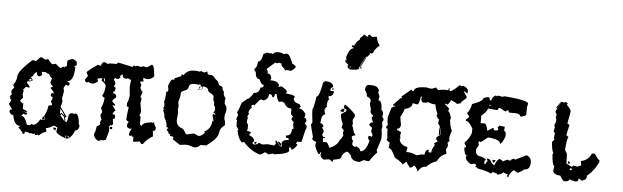

<svg xmlns="http://www.w3.org/2000/svg" viewBox="-49 -923 3652 1125"><g transform="rotate(5 1777.5 -360.5)"><path d="M377 12.7 380.9 -2.9 357.4 -2.4 361.3 12.7Q305.2 -8.8 305.2 -23.4L309.1 -46.4Q295.9 -55.2 285.2 -55.2Q256.3 -37.1 241.2 -37.1L245.1 -28.3V-14.6Q228.5 -14.6 205.6 8.3H201.2Q197.3 8.3 197.3 3.4L189.5 8.3H181.2V-1L173.3 3.4L153.3 -1V3.4Q140.1 -5.4 129.4 -5.4H121.6Q121.6 8.3 113.3 8.3H109.4Q109.4 -2.9 77.6 -30.8L85.4 -28.3L89.4 -37.1Q54.7 -37.1 45.4 -96.2Q29.8 -96.2 21.5 -114.3V-118.7Q21.5 -127.9 33.7 -127.9V-132.3L13.7 -159.7Q25.9 -177.2 25.9 -187Q17.6 -187 17.6 -195.8L21 -195.3L14.6 -205.6L17.6 -205.1Q19 -214.4 25.9 -214.4L21.5 -236.8Q21.5 -239.3 37.6 -259.3L22.9 -278.3L38.6 -267.1L29.8 -277.8Q46.9 -290 49.8 -332Q60.1 -366.7 129.4 -427.2Q142.6 -427.2 149.4 -422.9L177.2 -450.2L205.6 -436.5Q212.4 -440.9 221.2 -440.9Q241.2 -413.6 249.5 -413.6L269 -418.5Q269 -412.1 297.4 -395.5Q310.1 -404.8 317.4 -404.8Q317.4 -400.4 321.3 -400.4Q321.3 -409.2 333 -409.2V-436.5Q333 -448.2 365.2 -454.6Q389.2 -443.8 389.2 -436.5V-418.5Q384.8 -418.5 377 -413.6L380.9 -404.8L383.3 -413.1Q380.9 -323.2 345.2 -323.2V-318.4Q356.9 -318.4 356.9 -309.6L358.9 -310.1Q356.9 -295.9 349.1 -295.9Q341.3 -300.3 336.9 -300.3Q325.2 -285.6 325.2 -277.8Q325.2 -272.9 329.1 -264.2Q325.2 -232.9 321.3 -223.1L325.2 -200.7Q317.4 -171.4 317.4 -168.9L356.9 -114.3Q349.1 -112.8 349.1 -105.5L353 -82.5H356.9Q365.2 -82.5 369.1 -127.9L380.9 -137.2H393.1Q397 -137.2 397 -132.3L404.8 -137.2H409.2Q427.7 -137.2 433.1 -73.7Q437 -73.7 437 -68.8Q437 -43.5 413.1 -37.1Q404.8 -6.8 377 12.7ZM145.5 -46.4Q153.3 -46.4 153.3 -55.2Q161.1 -50.8 165.5 -50.8Q186.5 -50.8 205.6 -86.9L213.4 -82.5L233.4 -86.9V-91.8L225.1 -105.5Q245.1 -145 245.1 -168.9Q252 -173.3 265.1 -173.3V-182.6L257.3 -195.8L265.1 -209.5V-223.1Q253.4 -223.1 253.4 -232.4Q257.3 -241.2 257.3 -246.1H261.2L269 -241.2V-250.5Q269 -253.4 249.5 -272.9V-277.8Q261.2 -277.8 261.2 -286.6Q254.9 -286.6 245.1 -304.7Q245.1 -312.5 253.4 -332Q244.1 -332 233.4 -355Q223.1 -355 213.4 -363.8H189.5V-359.4Q193.4 -350.6 193.4 -345.7Q183.6 -336.4 177.2 -336.4Q161.6 -336.4 161.6 -359.4Q151.9 -359.4 137.7 -332Q129.4 -330.6 129.4 -323.2Q135.3 -323.2 141.6 -309.6Q125 -300.3 117.7 -300.3Q117.7 -304.7 113.3 -304.7L109.4 -295.9V-291.5L125.5 -272.9V-264.2L105.5 -268.6L89.4 -250.5Q89.4 -246.1 93.8 -246.1L89.4 -223.1L93.8 -200.7Q87.4 -200.7 77.6 -182.6L93.8 -168.9Q93.8 -173.3 97.7 -173.3V-137.2Q125.5 -128.9 125.5 -118.7L102.1 -123L125.5 -114.3Q125.5 -105.5 113.3 -105.5Q106 -109.9 101.6 -109.9L93.8 -96.2Q114.7 -96.2 129.4 -46.4ZM122.6 -304.7 137.2 -311 126 -319.3 119.6 -312ZM214.4 -85.4 219.7 -107.4 231 -91.3V-88.4ZM297.9 -28.3 285.6 -36.1V-45.4L302.7 -43ZM374.5 12.7H363.8L360.4 -0.5L377.4 -1ZM346.7 -117.7 317.4 -159.7 316.9 -126.5 324.7 -134.3ZM347.7 -85.9 342.8 -112.3 325.2 -127.4 319.8 -120.1Z M828.1 -461.4Q843.8 -461.4 848.1 -393.6Q829.6 -375 808.6 -375L785.2 -379.9V-370.6L789.1 -361.3Q782.7 -356.9 769.5 -356.9V-352.5L777.3 -338.9L773.4 -320.8Q781.2 -299.8 789.1 -297.9L777.3 -266.1Q785.2 -266.1 785.2 -252.4L781.2 -230Q789.1 -190.9 789.1 -180.2L781.2 -157.2Q789.1 -155.8 789.1 -147.9V-107.4L800.8 -98.1Q800.8 -119.1 859.9 -125.5V-121.1L867.7 -125.5H871.6Q871.6 -113.3 883.3 -98.1V-89.4Q883.3 -75.7 867.7 -75.7L871.6 -43.9Q834.5 -22.9 816.4 6.3H808.6Q803.2 6.3 796.9 -7.3L769.5 -2.9H757.8V-30.3Q746.1 -30.3 746.1 -39.1L738.3 -34.7Q730.5 -34.7 730.5 -43.9Q730.5 -55.7 742.2 -75.7V-80.1L734.4 -75.7Q714.8 -81.5 714.8 -89.4V-102.5L722.7 -116.2Q707 -123 707 -129.9Q707 -143.1 714.8 -202.6Q703.1 -202.6 703.1 -211.9V-225.6Q710.9 -236.3 714.8 -270.5Q710.9 -302.7 710.9 -325.2Q710.9 -329.1 714.8 -361.3L695.3 -370.6L687.5 -366.2Q663.6 -366.2 663.6 -388.7H659.7Q654.3 -388.7 647.9 -375Q651.9 -375 651.9 -370.6L640.1 -361.3H628.4L620.6 -366.2L612.8 -352.5Q618.7 -352.5 624.5 -338.9V-329.6L616.7 -315.9Q628.4 -311.5 628.4 -307.1Q628.4 -284.2 616.7 -284.2V-275.4Q636.2 -272 636.2 -261.7V-252.4L616.7 -234.4V-225.6L632.3 -211.9V-202.6H628.4L620.6 -207V-202.6L640.1 -175.3Q634.3 -175.3 624.5 -157.2V-152.8Q640.1 -152.8 640.1 -143.6V-134.8Q640.1 -125.5 628.4 -125.5L632.3 -93.8L620.6 -84.5Q620.6 -89.4 616.7 -89.4Q616.7 -80.1 608.9 -80.1L612.8 -57.1V-52.7L597.2 1.5Q594.2 1.5 573.7 6.3V1.5L558.1 10.7Q543 10.7 526.9 -16.6V-30.3Q533.7 -40 538.6 -75.7Q548.3 -75.7 558.1 -89.4L554.2 -98.1L562 -116.2Q554.2 -131.3 554.2 -143.6L562 -157.2V-166.5Q554.2 -177.2 554.2 -184.6Q565.9 -206.1 569.8 -243.7Q554.2 -250.5 554.2 -257.3Q565.9 -269.5 569.8 -311.5Q569.8 -326.7 542.5 -343.3Q546.4 -352.1 546.4 -356.9H542.5Q518.6 -356 518.6 -348.1Q522.5 -339.4 522.5 -334.5Q500.5 -320.8 491.2 -320.8Q467.8 -323.7 467.8 -329.6L460 -325.2H456.1Q450.7 -325.2 444.3 -338.9L460 -361.3V-366.2L452.1 -379.9V-384.3Q454.1 -393.1 514.6 -434.1Q521.5 -429.7 530.8 -429.7Q538.1 -450.2 546.4 -452.1Q565.9 -451.2 565.9 -443.4L585.4 -447.8H620.6L632.3 -457Q711.9 -439 718.8 -439Q719.7 -447.8 726.6 -447.8L734.4 -443.4L742.2 -447.8L765.6 -443.4Q770 -443.4 777.3 -447.8L800.8 -443.4ZM554.2 -356.9Q558.1 -349.1 558.1 -338.9H562V-356.9ZM621.1 -78.1H628.9V-64.5H621.1Q613.3 -64.5 613.3 -73.7Z M1120.6 -1Q1115.2 -1 1109.9 -2.7Q1104.5 -4.4 1098.1 -6.3Q1091.8 -8.3 1084.5 -10Q1077.1 -11.7 1067.9 -11.7L1032.2 -8.3L988.3 -37.1L992.2 -51.3L969.2 -55.7L971.2 -62.5Q971.2 -65.9 967.8 -65.9L962.9 -64.9Q960 -77.6 948.2 -88.9L956.5 -103L945.3 -104Q945.3 -120.1 942.4 -129.9Q938 -143.6 930.2 -157.7Q927.2 -162.6 927.2 -167L927.7 -170.9Q927.7 -181.2 917 -202.1L925.8 -210L916 -211.4Q922.9 -224.1 922.9 -233.9L918.5 -252.9Q918.5 -254.4 919.4 -255.6Q920.4 -256.8 921.4 -260.3Q922.4 -263.7 923.6 -270.3Q924.8 -276.9 925.3 -289.6Q926.3 -314 928.7 -314L932.6 -310.1Q933.6 -310.1 935.5 -314.9Q937.5 -319.8 937.5 -326.7L933.6 -344.2Q936.5 -357.9 943.8 -372.1Q951.2 -386.2 959 -386.2Q962.9 -386.2 966.8 -382.3V-393.1L1006.8 -410.6V-422.4L1017.6 -416.5Q1037.1 -443.4 1062.5 -447.3L1082 -448.7Q1100.1 -448.7 1108.9 -445.3L1121.6 -449.7Q1127.9 -443.4 1136.7 -443.4Q1145 -443.4 1156.2 -450.7Q1156.2 -431.6 1170.4 -431.6L1175.3 -432.1Q1183.6 -432.1 1189 -429.2Q1195.8 -424.8 1205.6 -412.6Q1209 -407.7 1213.9 -404.8Q1223.6 -400.4 1230.5 -377.4L1252 -367.7Q1252 -354.5 1257.6 -347.4Q1263.2 -340.3 1263.2 -335L1262.7 -330.1Q1262.7 -319.3 1276.4 -302.7L1272.9 -291.5L1273.4 -272L1285.2 -252.4L1286.6 -238.8Q1286.6 -222.2 1279.3 -205.6V-180.2Q1285.6 -168 1285.6 -152.8L1285.2 -145Q1257.8 -127.4 1254.9 -96.2Q1252 -64.9 1187.5 -18.1H1154.3Q1138.7 -1 1120.6 -1ZM1138.7 -69.8Q1148.4 -69.8 1159.9 -78.9Q1171.4 -87.9 1171.4 -93.3Q1171.4 -96.2 1168 -98.1Q1207.5 -116.7 1210.9 -166.5L1218.3 -161.6L1209 -192.9L1210 -206.5L1226.1 -199.7Q1221.7 -210.4 1210.9 -213.4Q1220.2 -224.1 1220.2 -235.8Q1220.2 -247.6 1210.9 -258.3L1211.9 -267.1Q1211.9 -275.4 1208.3 -280.3Q1204.6 -285.2 1204.6 -294.9L1205.1 -304.7Q1205.1 -312 1200 -316.2Q1194.8 -320.3 1188.2 -323.7Q1181.6 -327.1 1176 -331.3Q1170.4 -335.4 1169.4 -343.3Q1167.5 -357.9 1138.7 -361.8L1139.2 -357.4Q1139.2 -338.4 1105.5 -338.4Q1117.2 -344.2 1117.2 -349.6Q1117.2 -353 1112.8 -356Q1129.9 -357.9 1130.9 -359.9Q1130.9 -362.8 1121.1 -366.7V-373.5L1113.3 -367.7Q1101.6 -371.1 1085.4 -371.1Q1058.6 -371.1 1055.7 -353.5Q1052.7 -339.4 1045.4 -334.2Q1038.1 -329.1 1030.5 -326.4Q1022.9 -323.7 1017.1 -319.8Q1011.2 -315.9 1011.2 -304.7L1011.7 -304.2Q1011.7 -290 1006.8 -276.1Q1002 -262.2 1002 -255.9L1005.9 -231.9L1002.9 -215.3L1005.9 -194.8L1002 -151.4Q1002 -123 1027.8 -108.4Q1039.6 -106 1045.2 -100.1Q1050.8 -94.2 1054 -88.1Q1057.1 -82 1059.8 -77.4Q1062.5 -72.8 1069.3 -72.8L1105.5 -81.1Q1113.8 -81.1 1123.5 -75.4Q1133.3 -69.8 1138.7 -69.8ZM1121.6 -341.3Q1136.7 -344.2 1136.7 -359.9Q1129.4 -355 1117.7 -354.5L1121.6 -352.1Q1119.1 -344.7 1111.8 -340.3Z M1505.4 7.8Q1449.7 -7.3 1407.2 -56.6H1397.9Q1397.9 -52.2 1393.6 -52.2Q1369.6 -76.7 1362.3 -121.1Q1362.3 -125.5 1367.2 -125.5L1353.5 -147V-181.6Q1349.1 -181.6 1349.1 -186Q1349.1 -193.4 1357.9 -211.9L1349.1 -229Q1355.5 -229.5 1371.6 -284.7L1402.8 -310.5Q1415.5 -310.5 1438.5 -349.6Q1469.2 -349.6 1474.1 -383.8Q1491.7 -383.8 1491.7 -397V-400.9Q1475.1 -400.9 1464.8 -431.2Q1440.4 -431.2 1438.5 -474.1Q1429.2 -474.1 1429.2 -491.7Q1441.9 -491.7 1447.3 -534.7Q1466.3 -534.7 1474.1 -582Q1481 -582 1491.7 -590.3H1505.4Q1509.8 -590.3 1509.8 -586.4L1518.6 -590.3Q1527.3 -586.4 1531.7 -586.4Q1536.1 -599.1 1558.6 -599.1Q1578.1 -599.1 1594.2 -590.3Q1602.1 -594.7 1612.3 -594.7Q1627 -594.7 1647.9 -539.1Q1668 -530.8 1669.9 -521.5Q1659.2 -502.9 1638.7 -495.6Q1630.9 -500 1621.1 -500Q1612.3 -495.6 1607.4 -495.6Q1607.4 -505.4 1585.4 -521.5V-534.7Q1571.8 -534.7 1571.8 -539.1L1563 -534.7H1554.2Q1549.8 -534.7 1549.8 -539.1L1500.5 -495.6Q1509.8 -481.9 1509.8 -474.1Q1505.4 -474.1 1505.4 -470.2Q1531.7 -470.2 1531.7 -439.9L1527.3 -431.2Q1581.1 -431.2 1581.1 -400.9Q1576.7 -400.9 1576.7 -397H1581.1Q1588.9 -400.9 1598.6 -400.9Q1629.9 -381.3 1629.9 -375.5V-371.1L1625.5 -362.3Q1679.2 -357.9 1679.2 -345.2L1674.3 -336.4Q1674.3 -314 1710 -306.6L1719.2 -293.5L1710 -280.8Q1733.4 -280.8 1750.5 -250.5L1745.6 -229Q1759.3 -229 1759.3 -211.9L1750.5 -194.3Q1756.8 -194.3 1763.7 -181.6V-172.9Q1755.9 -154.8 1741.2 -86.9H1714.8Q1714.8 -82.5 1710 -73.7L1719.2 -69.8Q1711.4 -50.3 1688 -35.2Q1683.6 -43.5 1683.6 -48.3H1669.9L1674.3 -30.8Q1674.3 -11.7 1589.8 -1L1581.1 -4.9Q1558.6 -1 1558.6 3.4L1531.7 -9.3Q1531.7 -3.9 1505.4 7.8ZM1625.5 -48.3 1629.9 -56.6 1625.5 -65.4Q1625.5 -91.3 1665.5 -91.3V-95.7Q1665.5 -104 1647.9 -104V-117.2Q1679.2 -117.2 1679.2 -155.8L1688 -160.2Q1683.6 -181.6 1683.6 -190.4Q1683.6 -194.3 1688 -194.3L1669.9 -215.8L1679.2 -233.4Q1672.4 -233.4 1665.5 -246.1V-276.4Q1635.7 -276.4 1621.1 -306.6Q1607.4 -310.5 1607.4 -314.9L1598.6 -310.5H1589.8Q1581.1 -310.5 1571.8 -354H1563Q1560.1 -332 1549.8 -332Q1543 -349.6 1536.1 -349.6H1527.3Q1527.3 -321.3 1500.5 -310.5L1482.9 -314.9Q1477.1 -314.9 1447.3 -276.4Q1442.9 -276.4 1442.9 -280.8Q1429.2 -276.4 1429.2 -272Q1433.6 -263.7 1433.6 -259.3Q1424.8 -259.3 1416 -233.4L1420.4 -224.6L1411.6 -207.5Q1411.6 -203.1 1416 -203.1Q1411.6 -181.6 1411.6 -172.9L1420.4 -160.2V-134.3L1416 -125.5Q1442.9 -120.1 1442.9 -112.8Q1433.6 -111.3 1433.6 -104V-99.6Q1464.8 -87.9 1464.8 -65.4Q1456.1 -64 1456.1 -56.6Q1457.5 -48.3 1464.8 -48.3Q1488.3 -48.3 1491.7 -61L1514.2 -52.2L1545.4 -56.6L1585.4 -52.2Q1586.9 -61 1594.2 -61L1589.8 -69.8V-82.5H1594.2Q1616.7 -48.3 1625.5 -48.3ZM1469.7 -51.8 1465.3 -60.5 1474.1 -64.9H1478.5V-60.5Q1478.5 -51.8 1469.7 -51.8ZM1623.5 -52.7Q1614.3 -56.6 1602.5 -74.2L1606.9 -77.6Q1620.6 -73.2 1626 -57.6Z M1848.1 -454.1Q1897.9 -454.1 1897.9 -422.9Q1883.8 -420.4 1883.8 -409.2V-399.9H1904.8Q1904.8 -368.7 1876.5 -368.7V-359.9Q1879.9 -351.1 1879.9 -346.2Q1871.6 -346.2 1869.6 -310.1Q1873 -310.1 1873 -305.7Q1867.7 -305.7 1858.9 -287.6Q1858.9 -279.8 1865.7 -260.7Q1844.7 -252.9 1844.7 -229L1841.3 -206.5Q1855.5 -206.5 1862.3 -189Q1855.5 -187.5 1855.5 -179.7L1865.7 -161.6Q1863.3 -143.6 1858.9 -143.6Q1858.9 -126 1876.5 -126V-121.1H1865.7V-98.6H1887.2Q1891.6 -98.6 1908.2 -67.4Q1954.6 -86.4 1964.8 -121.1Q1971.2 -121.1 1982.4 -148.4L1979 -157.2V-166L1982.4 -175.3Q1973.6 -189 1968.3 -189L1972.2 -211.4V-215.8Q1958 -242.7 1958 -269.5Q1981.9 -287.6 1986.3 -287.6V-301.3Q1972.2 -301.3 1972.2 -310.1V-319.3L1975.6 -328.1Q2006.3 -310.1 2039.1 -274.4V-260.7Q2028.8 -246.1 2028.8 -238.3L2032.2 -220.2Q2028.8 -211.4 2028.8 -206.5Q2032.7 -206.5 2043 -166Q2047.9 -166 2053.2 -152.8Q2040 -152.8 2032.2 -143.6Q2033.7 -121.1 2043 -121.1L2039.1 -112.3V-98.6Q2039.1 -90.8 2057.1 -85.4L2064 -89.8Q2088.9 -78.6 2088.9 -63Q2121.6 -63 2138.2 -130.4Q2133.3 -130.4 2127.9 -143.6V-148.4Q2127.9 -157.2 2138.2 -157.2Q2145 -152.8 2148.9 -152.8Q2152.3 -161.6 2152.3 -166L2141.6 -184.1Q2145.5 -189.9 2145.5 -206.5Q2129.4 -215.3 2127.9 -224.6Q2137.2 -238.3 2148.9 -238.3Q2138.2 -257.8 2138.2 -269.5Q2145.5 -269.5 2145.5 -278.8Q2127.9 -285.2 2127.9 -310.1H2131.3Q2120.6 -342.3 2120.6 -346.2Q2124 -354 2124 -364.3Q2124 -376 2099.6 -386.7Q2099.6 -405.8 2085.4 -422.9Q2085.4 -446.8 2099.6 -454.1H2120.6Q2159.2 -454.1 2166.5 -427.2V-422.9Q2166.5 -418 2163.1 -418L2173.8 -391.1Q2169.9 -383.3 2169.9 -373V-368.7Q2191.4 -368.7 2191.4 -314.5Q2196.3 -314.5 2202.1 -301.3V-283.2L2198.2 -274.4Q2203.6 -274.4 2209 -260.7V-256.3L2202.1 -242.7Q2205.6 -219.2 2205.6 -215.8Q2205.6 -210.9 2202.1 -202.1L2205.6 -175.3V-143.6L2184.1 -76.2L2188 -67.4V-63Q2161.1 -36.1 2145.5 -8.8Q2132.8 -8.8 2113.8 -13.2Q2092.3 0 2088.9 0Q2041 0 2035.6 -35.6Q2018.1 -53.7 2010.7 -53.7Q1985.4 -41.5 1979 -13.2Q1973.1 -5.4 1936.5 0Q1933.1 8.8 1933.1 13.7L1912.1 0L1879.9 4.9Q1858.9 -6.3 1858.9 -22.5Q1862.3 -31.2 1862.3 -35.6H1855.5V-26.9H1844.7Q1823.2 -64 1823.2 -76.2L1827.1 -94.2Q1802.2 -103.5 1802.2 -112.3L1805.7 -121.1L1788.1 -189V-193.4L1794.9 -206.5Q1788.1 -263.2 1788.1 -283.2Q1793.9 -283.2 1805.7 -359.9Q1822.8 -359.9 1837.4 -445.3ZM1894 -416.5H1901.4V-407.7H1894ZM1963.9 -301.8H1974.6V-292.5Q1974.6 -283.7 1967.3 -283.7H1960.4Q1953.1 -283.7 1953.1 -292.5ZM2081.5 -748H2084.5Q2099.6 -735.8 2103.5 -735.8Q2118.2 -739.3 2127.9 -739.3Q2132.3 -708 2147 -692.9V-687Q2133.3 -679.7 2117.2 -653.8Q2117.2 -644.5 2106 -638.7Q2100.6 -641.6 2097.7 -641.6Q2095.2 -631.3 2081.5 -617.2H2073.2Q2040.5 -560.1 2040.5 -549.8L2037.1 -553.2L2040.5 -543.5L2026.9 -537.1L1988.3 -534.7L1972.7 -543.5L1975.1 -549.8Q1969.7 -549.8 1969.7 -556.2Q1975.1 -556.2 1975.1 -562Q1956.1 -575.2 1956.1 -580.1V-586.4Q1956.1 -592.3 1964.4 -592.3V-595.7H1959V-607.9Q1975.6 -659.7 1997.1 -659.7V-665.5Q1985.8 -665.5 1985.8 -671.9Q1986.8 -677.7 1991.7 -677.7H1994.1L1999.5 -674.8Q2009.8 -702.1 2029.8 -714.4V-723.6Q2033.2 -723.6 2051.8 -745.1H2057.1L2067.9 -735.8H2076.2Q2076.2 -748 2081.5 -748ZM1988.3 -553.2 1983.9 -545.9 1987.8 -543.5 1991.2 -553.2ZM2047.4 -554.7H2050.3Q2055.2 -553.7 2055.2 -548.3L2050.3 -545.4H2047.4ZM2077.6 -614.7 2047.9 -555.7 2043.5 -556.6 2072.8 -613.3Z M2641.6 -497.6Q2645.5 -497.6 2645.5 -492.7Q2653.3 -497.6 2657.7 -497.6Q2684.1 -485.4 2686 -474.1V-455.1H2682.1L2669.9 -464.4H2662.1L2682.1 -436V-426.8Q2649.9 -400.9 2649.9 -393.6L2629.4 -388.7Q2617.7 -398.4 2593.3 -407.7Q2579.1 -379.4 2572.8 -379.4Q2564.9 -384.3 2560.5 -384.3V-379.4Q2585 -361.3 2585 -356V-351.1L2581.1 -341.8Q2590.3 -341.8 2601.1 -303.7Q2601.1 -298.8 2597.2 -289.6Q2601.1 -254.4 2613.3 -228Q2605 -211.9 2601.1 -181.2Q2605 -171.9 2605 -167L2593.3 -157.2L2597.2 -147.9V-133.8L2588.9 -119.6V-114.7L2593.3 -91.3Q2561 -83 2540.5 -43.9Q2498.5 -28.3 2483.9 -6.3Q2448.7 -6.3 2435.1 26.9Q2421.9 -6.3 2406.7 -6.3Q2406.7 4.4 2386.7 7.8Q2366.2 -16.6 2366.2 -24.9H2362.3L2341.8 -6.3Q2341.8 -17.1 2293.5 -43.9Q2271.5 -96.2 2252.9 -96.2L2256.8 -128.9Q2250 -128.9 2236.8 -143.1L2240.7 -152.8Q2236.8 -185.1 2236.8 -204.6V-209.5H2228.5V-218.8Q2230 -228 2236.8 -228L2232.4 -252V-275.4L2248.5 -332Q2261.7 -341.8 2269 -341.8V-346.2H2256.8V-351.1L2297.4 -393.6H2305.7L2301.3 -402.8L2357.9 -450.2Q2359.4 -440.9 2366.2 -440.9H2370.1Q2370.1 -469.2 2443.4 -469.2Q2459 -464.4 2475.6 -464.4L2500 -474.1Q2500 -470.2 2512.2 -460L2540.5 -464.4H2572.8V-474.1H2581.1L2576.7 -464.4Q2581.1 -464.4 2581.1 -460Q2598.1 -460 2633.3 -497.6ZM2415 -412.6Q2407.7 -365.2 2398.4 -365.2L2370.1 -370.1Q2370.1 -341.8 2325.7 -332Q2325.7 -319.3 2305.7 -285.2Q2305.7 -272.9 2313.5 -237.8Q2311 -213.9 2293.5 -213.9V-204.6Q2300.3 -204.6 2317.4 -195.3L2313.5 -171.4Q2317.4 -162.6 2317.4 -157.2H2313.5Q2313.5 -122.6 2362.3 -110.4V-105.5L2357.9 -82H2362.3Q2392.1 -82 2418.9 -67.9Q2453.1 -77.1 2459.5 -77.1Q2459.5 -72.3 2463.4 -72.3Q2473.1 -105.5 2479.5 -105.5H2487.8V-91.3H2503.9Q2503.9 -112.3 2520 -133.8V-138.7L2516.1 -147.9Q2529.3 -157.2 2536.1 -157.2L2524.4 -176.3Q2524.4 -183.6 2548.3 -199.7Q2548.3 -247.1 2528.3 -266.1Q2532.2 -272.5 2532.2 -289.6Q2525.9 -289.6 2516.1 -308.6Q2520 -317.9 2520 -322.8Q2508.8 -342.8 2503.9 -374.5Q2481 -374.5 2459.5 -384.3Q2452.1 -379.4 2443.4 -379.4H2431.2Q2425.3 -379.4 2418.9 -393.6V-402.8L2422.9 -412.6ZM2538.1 -245.1Q2545.9 -229 2545.9 -201.2L2539.1 -197.3Z M2966.3 13.2 2957 8.8 2961.4 0V-4.4Q2948.7 -4.4 2934.1 -13.7Q2934.1 -4.4 2901.9 4.4Q2901.9 -4.4 2869.6 -8.8Q2869.6 0 2860.4 0Q2846.7 -10.3 2782.2 -22.5Q2782.2 -26.9 2768.1 -31.2L2772.9 -40V-44.4Q2768.1 -44.4 2758.8 -48.8Q2751 -44.4 2740.7 -44.4Q2708.5 -61 2708.5 -84.5L2712.9 -93.3Q2698.2 -93.3 2694.3 -137.7Q2703.6 -137.7 2703.6 -146.5L2694.3 -160.2V-168.9Q2717.8 -188 2731.4 -226.6V-253.4Q2708 -293.5 2694.3 -293.5H2689.9V-302.2L2708.5 -319.8L2694.3 -337.4V-342.3Q2708.5 -356.4 2717.8 -395.5Q2769.5 -414.6 2777.3 -426.3Q2777.3 -441.4 2814 -444.3Q2818.8 -436.5 2818.8 -426.3H2828.1Q2828.1 -444.3 2851.1 -457.5Q2855.5 -457.5 2855.5 -453.1L2864.7 -457.5Q2880.4 -457.5 2887.7 -453.1Q2890.1 -453.1 2906.2 -457.5Q3044.4 -445.3 3044.4 -426.3L3039.6 -404.3V-364.3Q3039.6 -352.5 3007.3 -346.7Q3000 -364.3 2975.1 -364.3H2942.9Q2934.1 -364.3 2934.1 -377.4H2929.2L2915.5 -368.7L2883.3 -386.2H2874Q2874 -373 2864.7 -373Q2860.4 -373 2814 -377.4Q2805.2 -354 2777.3 -333V-288.6H2800.3Q2812 -288.6 2818.8 -249H2823.2L2851.1 -266.6H2855.5Q2855.5 -253.4 2864.7 -253.4H2874Q2883.3 -253.4 2883.3 -262.2Q2878.4 -270.5 2878.4 -275.4Q2887.7 -275.4 2887.7 -284.2Q2906.2 -279.8 2919.9 -279.8V-266.6L2915.5 -257.8Q2921.9 -257.8 2929.2 -244.1V-222.2Q2911.6 -178.2 2901.9 -177.7Q2901.9 -201.2 2832.5 -209Q2824.7 -209 2800.3 -186.5L2786.6 -177.7L2777.3 -182.1Q2777.3 -173.3 2772.9 -173.3L2777.3 -164.6V-155.8Q2763.7 -138.2 2763.7 -128.9Q2763.7 -93.3 2800.3 -93.3Q2828.1 -80.1 2828.1 -75.7Q2818.8 -74.2 2818.8 -66.9V-53.2H2828.1Q2828.1 -60.5 2837.4 -71.3Q2832.5 -79.6 2832.5 -84.5H2841.8Q2850.1 -84.5 2864.7 -58.1L2878.4 -48.8Q2891.1 -83.5 2906.2 -88.9Q2924.8 -82.5 2924.8 -75.7L2952.1 -88.9Q2960.4 -84.5 2970.7 -84.5Q2970.7 -91.3 2989.3 -97.7L2998 -93.3L3062.5 -124.5Q3090.3 -113.3 3090.3 -84.5Q3090.3 -40 3053.7 -40Q3053.7 -35.6 3021.5 -18.1H3016.6L2993.7 -31.2Q2966.3 -2.4 2966.3 13.2ZM2828.1 -395.5V-399.9H2818.8V-395.5ZM2869.6 -63 2864.7 -80.1H2883.3L2878.4 -67.9Z M3238.3 -455.1Q3242.7 -455.1 3251.5 -450.7L3262.2 -455.1Q3270.5 -450.7 3274.9 -450.7V-446.3L3271 -437.5Q3278.3 -437.5 3296.9 -406.7Q3296.9 -394.5 3283.7 -331.5L3296.9 -322.8Q3283.7 -266.6 3283.7 -261.2L3296.9 -252.4Q3288.1 -240.2 3283.7 -175.3Q3296.9 -155.3 3296.9 -148.9L3298.8 -96.2L3333.5 -78.6Q3335 -87.4 3342.3 -87.4H3346.7Q3356.4 -87.4 3363.8 -83Q3377.9 -91.8 3385.7 -91.8V-96.2L3381.3 -118.2Q3426.3 -127 3442.4 -168H3460Q3482.4 -133.3 3489.7 -133.3V-120.1Q3463.9 -66.4 3424.8 -36.1Q3424.8 -9.8 3407.2 -9.8V-5.4H3394.5L3381.3 -14.2H3377Q3377 3.4 3363.8 3.4H3355.5L3325.2 -5.4Q3320.8 7.8 3298.8 7.8H3294.4Q3287.1 7.8 3268.6 -22.9Q3234.9 -22.9 3225.1 -44.9L3229.5 -76.2Q3217.8 -76.2 3212.4 -142.1L3216.8 -150.9Q3206.5 -167 3203.6 -216.8Q3207 -216.8 3216.8 -230.5L3212.4 -239.3L3216.8 -270Q3208 -270 3208 -278.8L3212.4 -305.2L3208 -314Q3216.8 -328.6 3216.8 -340.3V-344.7Q3216.8 -355 3212.4 -362.3Q3216.8 -371.1 3216.8 -375.5L3208 -393.6Q3221.7 -428.7 3238.3 -450.7ZM3310.5 -113.8 3320.8 -100.6 3312 -96.2 3305.7 -99.6ZM3325.2 -72.3 3320.8 -63.5V-59.6H3325.2Q3333.5 -59.6 3333.5 -67.9ZM3235.8 -454.1 3237.3 -450.7Q3228 -439.5 3216.8 -416.5H3209.5Z"/></g></svg>

Font: Truetypewriter PolyglOTT
Style: Regular
Weight: 400
Designer: Sergey Beatoff a.k.a. Sam_T
Version: Version 3.76